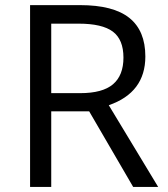

<svg xmlns="http://www.w3.org/2000/svg" viewBox="-20 -734 658 754"><path d="M181.2 -296.9V0H98.1V-713.9H293.9Q425.3 -713.9 488 -663.6Q550.8 -613.3 550.8 -512.2Q550.8 -370.6 407.2 -320.8L601.1 0H502.9L330.1 -296.9ZM181.2 -368.2H294.9Q382.8 -368.2 423.8 -403.1Q464.8 -438 464.8 -507.8Q464.8 -578.6 423.1 -609.9Q381.3 -641.1 289.1 -641.1H181.2Z"/></svg>

Font: f0_51640 
Style: Regular
Weight: 400
Foundry: Ascender Corporation
Version: Version 1.10